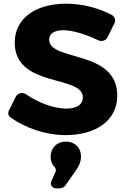

<svg xmlns="http://www.w3.org/2000/svg" viewBox="-20 -728 684 1043"><path d="M247 -513C247 -547 278 -564 324 -564C372 -564 447 -542 514 -509C531 -501 556 -507 564 -525L602 -602C610 -619 603 -638 587 -647C517 -684 427 -708 339 -708C171 -708 60 -626 60 -497C60 -249 430 -323 430 -199C430 -159 395 -138 339 -138C277 -138 190 -168 121 -216C103 -229 76 -222 66 -203L30 -131C22 -117 23 -101 36 -91C118 -32 229 6 337 6C493 6 617 -68 617 -208C617 -461 247 -392 247 -513ZM338 41C290 41 255 75 255 124C255 145 262 165 277 180C281 184 285 196 283 202L259 257C251 276 263 295 284 295H307C315 295 331 287 335 280L398 189C411 170 420 148 420 123C420 70 382 41 338 41Z"/></svg>

Font: Trueno
Style: RoundBd
Weight: 700
Designer: Julieta Ulanovsky, Jasper
Foundry: Julieta Ulanovsky, Cannot Into Space Fonts
Version: Version 3.001